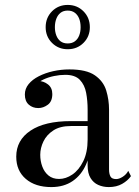

<svg xmlns="http://www.w3.org/2000/svg" viewBox="-20 -750 563 780"><path d="M422 10Q398.5 10 379 1.2Q359.5 -7.5 347.8 -26.8Q336 -46 336 -78V-304.5Q336 -340.5 330 -372.8Q324 -405 304.5 -425.5Q285 -446 245 -446Q223.5 -446 200 -441.2Q176.5 -436.5 156 -426.8Q135.5 -417 122.8 -402Q110 -387 110 -366H82Q82 -391.5 98.8 -406.2Q115.5 -421 135.5 -421Q157 -421 174.8 -407.2Q192.5 -393.5 192.5 -368Q192.5 -338 174.2 -324.5Q156 -311 135.5 -311Q112.5 -311 96.8 -325Q81 -339 81 -366Q81 -389.5 96.2 -408.2Q111.5 -427 137.5 -440.2Q163.5 -453.5 195.8 -460.8Q228 -468 262 -468Q331 -468 365.5 -444Q400 -420 411.5 -382.5Q423 -345 423 -304.5V-61Q423 -44.5 428.5 -33.5Q434 -22.5 452 -22.5Q464 -22.5 478.8 -32Q493.5 -41.5 501 -56L512 -34.5Q499 -16 476.2 -3Q453.5 10 422 10ZM188.5 10Q123.5 10 84.8 -23.2Q46 -56.5 46 -113.5Q46 -180.5 103.8 -219.2Q161.5 -258 268 -258H382.5V-238H268Q224 -238 196.8 -220.2Q169.5 -202.5 156.5 -175.5Q143.5 -148.5 143.5 -121Q143.5 -96 151.8 -73.5Q160 -51 177 -37Q194 -23 220 -23Q247.5 -23 274 -41Q300.5 -59 318.2 -95Q336 -131 336 -183.5H349Q349 -126.5 330 -82.8Q311 -39 275.2 -14.5Q239.5 10 188.5 10ZM255 -550Q217 -550 191.2 -575.8Q165.5 -601.5 165.5 -639.5Q165.5 -678 191.2 -704Q217 -730 255 -730Q293.5 -730 319.2 -704Q345 -678 345 -639.5Q345 -601.5 319.2 -575.8Q293.5 -550 255 -550ZM255 -573.5Q272.5 -573.5 284.2 -582.2Q296 -591 301.8 -606Q307.5 -621 307.5 -639.5Q307.5 -658.5 301.8 -673.8Q296 -689 284.2 -698Q272.5 -707 255 -707Q237.5 -707 226 -698Q214.5 -689 208.8 -673.8Q203 -658.5 203 -639.5Q203 -621 208.8 -606Q214.5 -591 226 -582.2Q237.5 -573.5 255 -573.5Z"/></svg>

Font: BodoniModa 10 Custom
Style: Regular
Weight: 400
Designer: Owen Earl
Foundry: indestructible type
Version: Version 2.005